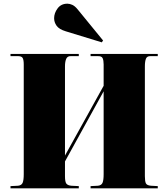

<svg xmlns="http://www.w3.org/2000/svg" viewBox="-20 -1023 914 1043"><path d="M37 0V-12L78 -14Q97 -16 103 -30Q109 -44 109 -77V-673Q109 -699 102.5 -709Q96 -719 73 -718H37V-730H408V-718H365Q347 -719 340 -704Q333 -689 333 -662V-178L543 -557V-673Q543 -695 537.5 -707Q532 -719 510 -718H472V-730H837V-718H798Q779 -719 773 -704.5Q767 -690 767 -662V-66Q767 -38 772.5 -27Q778 -16 800 -14L837 -12V0H472V-12L512 -14Q531 -16 537 -30Q543 -44 543 -77V-527L333 -146V-66Q333 -35 340.5 -25.5Q348 -16 367 -14L408 -12V0ZM533 -793 337 -853Q301 -864 287.5 -883Q274 -902 274 -924Q274 -952 293 -977.5Q312 -1003 346 -1003Q359 -1003 373 -996.5Q387 -990 401 -973L540 -803Z"/></svg>

Font: Display Black
Style: Regular
Weight: 900
Designer: Latin by Veronika Burian and Jose Scaglione. Greek by Irene Vlachou. Cyrillic by Vera Evstafieva.
Foundry: TypeTogether
Version: Version 3.002